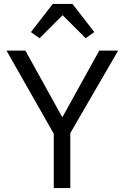

<svg xmlns="http://www.w3.org/2000/svg" viewBox="-20 -955 633 975"><path d="M253 0V-276L13 -698H109L295 -362H298L484 -698H580L337 -279V0ZM348 -935 459 -792 415 -761 298 -878 181 -761 137 -792 248 -935Z"/></svg>

Font: IBM Plex Sans
Style: Regular
Weight: 400
Designer: Mike Abbink, Paul van der Laan, Pieter van Rosmalen
Foundry: Bold Monday
Version: Version 3.005